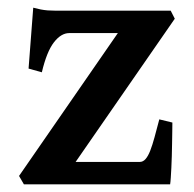

<svg xmlns="http://www.w3.org/2000/svg" viewBox="-20 -482 508 502"><path d="M430.7 -161.6Q430.7 -151.4 430.4 -137Q430.2 -122.6 429.9 -106.4Q429.7 -90.3 429.2 -74Q428.7 -57.6 428 -43Q427.2 -28.3 426.5 -17.1Q425.8 -5.9 424.8 0H42.5L29.8 -22L288.1 -395.5H161.1Q139.6 -395.5 120.8 -371.1Q102.1 -346.7 89.4 -293L54.7 -302.7L66.9 -461.9Q77.6 -459 86.4 -457.3Q95.2 -455.6 104.7 -454.8Q114.3 -454.1 125.5 -454.1H426.3L437 -433.1L177.7 -58.6H345.2Q354 -58.6 360.6 -66.2Q367.2 -73.7 372.8 -88.1Q378.4 -102.5 384 -123Q389.6 -143.6 396.5 -169.9Z"/></svg>

Font: Gentium Basic
Style: Bold
Weight: 700
Designer: J. Victor Gaultney and Annie Olsen
Foundry: SIL International
Version: Version 1.100